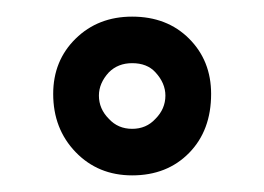

<svg xmlns="http://www.w3.org/2000/svg" viewBox="-20 -744 318 231"><path d="M44 -631Q44 -671 71 -697.5Q98 -724 139 -724Q181 -724 207.5 -697.5Q234 -671 234 -631Q234 -587 207.5 -560Q181 -533 139 -533Q98 -533 71 -561Q44 -589 44 -631ZM111 -657Q99 -644 99 -629Q99 -613 111 -601Q122 -589 139 -589Q156 -589 167 -601Q179 -613 179 -629Q179 -644 167 -657Q157 -668 139 -668Q122 -668 111 -657Z"/></svg>

Font: Raleway
Style: Regular
Weight: 600
Designer: Matt McInerney, Pablo Impallari, Rodrigo Fuenzalida
Foundry: Matt McInerney, Pablo Impallari, Rodrigo Fuenzalida
Version: Version 1.000;PS 001.001;hotconv 1.0.56; ttfautohint (v1.5)